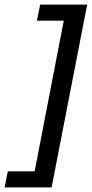

<svg xmlns="http://www.w3.org/2000/svg" viewBox="-22 -687 400 837"><path d="M358 -667 203 130H-2L12 60H129L256 -597H139L153 -667Z"/></svg>

Font: Lisu Bosa SemiBold
Style: Italic
Weight: 600
Italic angle: -19°
Designer: David Morse, Annie Olsen, Victor Gaultney, Frank Grießhammer (Latin)
Foundry: SIL International
Version: Version 2.000